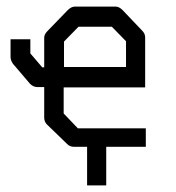

<svg xmlns="http://www.w3.org/2000/svg" viewBox="-20 -496 532 582"><path d="M174 -293H362V-371L319 -415H218L174 -370ZM173 -231V-152L216 -107H422V-51H302V66H244V-51H204Q192 -51 184 -59L122 -119Q114 -127 114 -140V-232H94Q81 -232 71 -242L19 -303Q12 -313.5 12 -323V-377H42H72V-334L108 -292H114V-382Q114 -392 124 -402L185 -465Q196 -476 207 -476H331Q341 -476 352 -465L411 -403Q420 -394 420 -383V-231Z"/></svg>

Font: IBM 3270 Semi-Condensed
Style: Condensed
Weight: 400
Monospace: yes
Version: Version 2.3.1